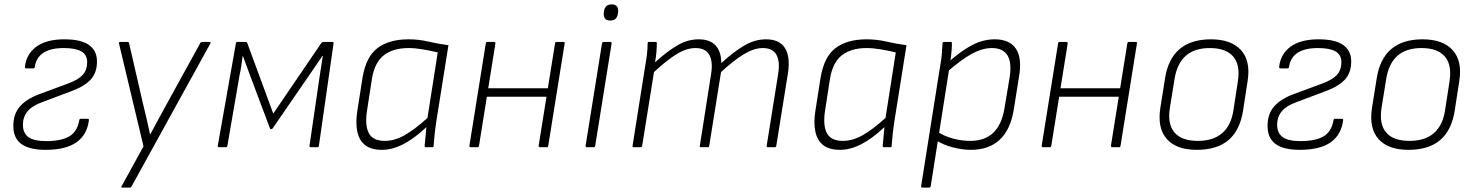

<svg xmlns="http://www.w3.org/2000/svg" viewBox="-20 -674 6751 879"><path d="M189 12Q114 12 77.5 -15Q41 -42 41 -97Q41 -152 71 -186.5Q101 -221 160 -243L290 -291Q337 -308 358 -330.5Q379 -353 379 -390Q379 -423 352.5 -438.5Q326 -454 272 -454Q151 -454 139 -366Q138 -361 133 -361H101Q94 -361 94 -367Q100 -426 146 -460Q192 -494 275 -494Q351 -494 387.5 -468Q424 -442 424 -393Q424 -340 394 -308.5Q364 -277 305 -256L175 -207Q129 -191 107 -165.5Q85 -140 85 -102Q85 -65 110 -46.5Q135 -28 191 -28Q260 -28 297 -49.5Q334 -71 343 -124Q344 -130 349 -130H381Q388 -130 387 -124Q379 -57 330 -22.5Q281 12 189 12Z M540 185Q533 185 537 178L637 -4L525 -474Q523 -482 531 -482H564Q570 -482 571 -476L634 -202Q643 -167 651 -131Q659 -95 667 -59H668Q687 -94 706 -129.5Q725 -165 744 -199L897 -477Q899 -480 901 -481Q903 -482 906 -482H939Q942 -482 943.5 -480Q945 -478 943 -475L582 180Q579 185 573 185Z M983 0Q976 0 977 -7L1060 -476Q1061 -482 1067 -482H1106Q1110 -482 1112 -477L1231 -154L1451 -477Q1455 -482 1460 -482H1502Q1508 -482 1507 -475L1440 -7Q1439 0 1434 0H1402Q1396 0 1397 -7L1443 -322Q1447 -346 1450.5 -370.5Q1454 -395 1458 -418H1456Q1442 -397 1427 -375.5Q1412 -354 1398 -333L1228 -86Q1226 -83 1222 -83Q1220 -83 1218.5 -83.5Q1217 -84 1216 -86L1121 -339Q1114 -359 1106.5 -378.5Q1099 -398 1092 -418H1091Q1088 -397 1085 -375Q1082 -353 1077 -331L1021 -7Q1020 0 1015 0Z M1729 12Q1680 12 1652.5 -9Q1625 -30 1616 -70.5Q1607 -111 1616 -167L1640 -320Q1656 -415 1709 -454.5Q1762 -494 1850 -494Q1897 -494 1939.5 -484Q1982 -474 2033 -467L1977 -115Q1972 -81 1969.5 -55.5Q1967 -30 1965 -6Q1965 0 1959 0H1930Q1924 0 1924 -6Q1926 -26 1928 -48Q1930 -70 1932 -92Q1877 -40 1826.5 -14Q1776 12 1729 12ZM1742 -29Q1786 -29 1831.5 -54.5Q1877 -80 1937 -134L1984 -434Q1951 -442 1915.5 -448Q1880 -454 1850 -454Q1781 -454 1738.5 -422Q1696 -390 1683 -315L1660 -166Q1650 -100 1668.5 -64.5Q1687 -29 1742 -29Z M2453 0Q2445 0 2446 -7L2521 -475Q2522 -482 2528 -482H2559Q2567 -482 2565 -475L2490 -7Q2489 0 2484 0ZM2135 0Q2128 0 2129 -7L2204 -475Q2205 -482 2210 -482H2241Q2249 -482 2248 -475L2173 -7Q2172 0 2166 0ZM2200 -231 2206 -270H2497L2490 -231Z M2666 0Q2660 0 2661 -7L2736 -475Q2737 -482 2744 -482H2773Q2781 -482 2780 -475L2705 -7Q2704 0 2697 0ZM2774 -580Q2757 -580 2750 -589Q2743 -598 2744 -613L2745 -621Q2747 -637 2755.5 -645.5Q2764 -654 2781 -654Q2797 -654 2804 -645Q2811 -636 2810 -621L2809 -613Q2807 -597 2798.5 -588.5Q2790 -580 2774 -580Z M2881 0Q2875 0 2876 -7L2933 -367Q2938 -394 2941.5 -422.5Q2945 -451 2945 -476Q2945 -482 2950 -482H2982Q2987 -482 2987 -476Q2987 -456 2985 -434Q2983 -412 2979 -389Q3037 -441 3083 -467.5Q3129 -494 3179 -494Q3230 -494 3256 -466Q3282 -438 3282 -385Q3341 -439 3389 -466.5Q3437 -494 3487 -494Q3549 -494 3574 -453.5Q3599 -413 3587 -337L3534 -7Q3533 0 3527 0H3496Q3489 0 3490 -7L3542 -332Q3552 -391 3535 -422.5Q3518 -454 3472 -454Q3432 -454 3385 -425.5Q3338 -397 3281 -344L3227 -7Q3226 -3 3224.5 -1.5Q3223 0 3220 0H3189Q3182 0 3184 -7L3235 -332Q3245 -391 3227.5 -422.5Q3210 -454 3164 -454Q3123 -454 3077.5 -426Q3032 -398 2974 -344L2920 -7Q2919 0 2912 0Z M3826 12Q3777 12 3749.5 -9Q3722 -30 3713 -70.5Q3704 -111 3713 -167L3737 -320Q3753 -415 3806 -454.5Q3859 -494 3947 -494Q3994 -494 4036.5 -484Q4079 -474 4130 -467L4074 -115Q4069 -81 4066.5 -55.5Q4064 -30 4062 -6Q4062 0 4056 0H4027Q4021 0 4021 -6Q4023 -26 4025 -48Q4027 -70 4029 -92Q3974 -40 3923.5 -14Q3873 12 3826 12ZM3839 -29Q3883 -29 3928.5 -54.5Q3974 -80 4034 -134L4081 -434Q4048 -442 4012.5 -448Q3977 -454 3947 -454Q3878 -454 3835.5 -422Q3793 -390 3780 -315L3757 -166Q3747 -100 3765.5 -64.5Q3784 -29 3839 -29Z M4424 12Q4385 12 4341.5 0.5Q4298 -11 4265 -32L4270 -72Q4304 -50 4343.5 -39.5Q4383 -29 4422 -29Q4487 -29 4526 -65Q4565 -101 4578 -175L4602 -318Q4613 -388 4592 -421Q4571 -454 4521 -454Q4477 -454 4428 -427Q4379 -400 4313 -342L4320 -388Q4381 -442 4431.5 -468Q4482 -494 4534 -494Q4602 -494 4631 -451Q4660 -408 4645 -322L4621 -171Q4606 -80 4556.5 -34Q4507 12 4424 12ZM4202 185Q4196 185 4197 178L4284 -371Q4289 -396 4291.5 -423.5Q4294 -451 4295 -475Q4295 -482 4302 -482H4332Q4338 -482 4338 -476Q4338 -463 4337 -447.5Q4336 -432 4334 -416Q4332 -400 4329 -388L4326 -362L4241 178Q4240 185 4233 185Z M5073 0Q5065 0 5066 -7L5141 -475Q5142 -482 5148 -482H5179Q5187 -482 5185 -475L5110 -7Q5109 0 5104 0ZM4755 0Q4748 0 4749 -7L4824 -475Q4825 -482 4830 -482H4861Q4869 -482 4868 -475L4793 -7Q4792 0 4786 0ZM4820 -231 4826 -270H5117L5110 -231Z M5459 12Q5366 12 5322 -37.5Q5278 -87 5292 -179L5314 -317Q5328 -405 5380.5 -449.5Q5433 -494 5524 -494Q5616 -494 5661 -445Q5706 -396 5692 -305L5671 -168Q5657 -78 5604.5 -33Q5552 12 5459 12ZM5464 -29Q5535 -29 5576 -65Q5617 -101 5627 -171L5647 -301Q5659 -377 5625.5 -415.5Q5592 -454 5519 -454Q5448 -454 5408 -418Q5368 -382 5357 -311L5336 -181Q5324 -107 5356.5 -68Q5389 -29 5464 -29Z M5931 12Q5856 12 5819.5 -15Q5783 -42 5783 -97Q5783 -152 5813 -186.5Q5843 -221 5902 -243L6032 -291Q6079 -308 6100 -330.5Q6121 -353 6121 -390Q6121 -423 6094.5 -438.5Q6068 -454 6014 -454Q5893 -454 5881 -366Q5880 -361 5875 -361H5843Q5836 -361 5836 -367Q5842 -426 5888 -460Q5934 -494 6017 -494Q6093 -494 6129.5 -468Q6166 -442 6166 -393Q6166 -340 6136 -308.5Q6106 -277 6047 -256L5917 -207Q5871 -191 5849 -165.5Q5827 -140 5827 -102Q5827 -65 5852 -46.5Q5877 -28 5933 -28Q6002 -28 6039 -49.5Q6076 -71 6085 -124Q6086 -130 6091 -130H6123Q6130 -130 6129 -124Q6121 -57 6072 -22.5Q6023 12 5931 12Z M6428 12Q6335 12 6291 -37.5Q6247 -87 6261 -179L6283 -317Q6297 -405 6349.5 -449.5Q6402 -494 6493 -494Q6585 -494 6630 -445Q6675 -396 6661 -305L6640 -168Q6626 -78 6573.5 -33Q6521 12 6428 12ZM6433 -29Q6504 -29 6545 -65Q6586 -101 6596 -171L6616 -301Q6628 -377 6594.5 -415.5Q6561 -454 6488 -454Q6417 -454 6377 -418Q6337 -382 6326 -311L6305 -181Q6293 -107 6325.5 -68Q6358 -29 6433 -29Z"/></svg>

Font: Sofia Sans ExtraLight
Style: Italic
Weight: 250
Italic angle: -9°
Version: Version 4.100-B